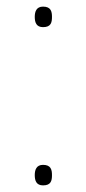

<svg xmlns="http://www.w3.org/2000/svg" viewBox="-20 -552 260 580"><path d="M85 -501C85 -484 90 -470 110 -470C134 -470 137 -484 137 -501C137 -517 134 -532 110 -532C90 -532 85 -517 85 -501ZM85 -23C85 -6 90 8 110 8C134 8 137 -6 137 -23C137 -39 134 -54 110 -54C90 -54 85 -39 85 -23Z"/></svg>

Font: Noto Sans Arabic UI Th
Style: Regular
Weight: 100
Designer: Monotype Design Team, Nadine Chahine and Nizar Qandah
Foundry: Monotype Imaging Inc.
Version: Version 2.010